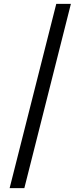

<svg xmlns="http://www.w3.org/2000/svg" viewBox="-20 -801 418 998"><path d="M348.5 -781 106.5 177H30L272.5 -781Z"/></svg>

Font: Merriweather 60pt SemiBold
Style: Regular
Weight: 600
Version: Version 2.100